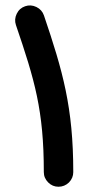

<svg xmlns="http://www.w3.org/2000/svg" viewBox="-20 -648 333 723"><path d="M74.7 -624.5C60.5 -619.6 49.8 -610.4 43 -596.2C36.1 -582 35.2 -567.9 40 -553.7C110.8 -346.2 145 -231.9 145 0C145 15.1 150.4 27.8 161.6 39.1C172.4 49.8 185.1 55.2 200.2 55.2C215.3 55.2 228.5 49.8 239.7 39.1C250.5 27.8 255.9 15.1 255.9 0C255.9 -243.7 216.3 -380.9 145.5 -589.8C140.6 -604 131.3 -614.7 117.2 -621.6C103 -628.4 88.9 -629.4 74.7 -624.5Z"/></svg>

Font: Mikhak SemiBold
Style: Regular
Weight: 600
Designer: Amin Abedi
Version: Version 3.2